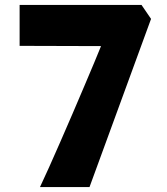

<svg xmlns="http://www.w3.org/2000/svg" viewBox="-20 -763 681 783"><path d="M143 0Q158.5 -32.5 180 -80.5Q201.5 -128.5 226.2 -185Q251 -241.5 276 -299.8Q301 -358 323.8 -411.8Q346.5 -465.5 364.5 -508.2Q382.5 -551 392 -575L60 -576V-743H557L596 -686L345 0Z"/></svg>

Font: Merriweather Sans Black
Style: Regular
Weight: 900
Designer: Eben Sorkin
Foundry: Eben Sorkin
Version: Version 1.008; ttfautohint (v1.7.19-72a1) -l 8 -r 50 -G 200 